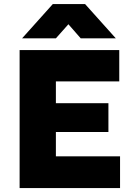

<svg xmlns="http://www.w3.org/2000/svg" viewBox="-20 -954 682 974"><path d="M79.5 0V-700H585V-541H263.5V-430.5H530V-284.5H263.5V-161H589V0ZM92 -759.5 248 -933.5H411.5L567.5 -759.5H389.5L327 -831L263.5 -759.5Z"/></svg>

Font: Geologica Cursive ExtraBold
Style: Regular
Weight: 800
Designer: Sindre Bremnes, Frode Helland
Foundry: Monokrom Skriftforlag AS
Version: Version 1.010;gftools[0.9.28]